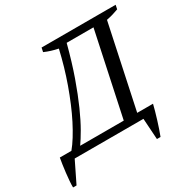

<svg xmlns="http://www.w3.org/2000/svg" viewBox="-245 -825 1110 1129"><g transform="rotate(-30 310.0 -260.5)"><path d="M585.9 -48.8Q581.5 -30.3 574.5 -5.4Q567.4 19.5 559.3 46.1Q551.3 72.8 542.5 98.1Q533.7 123.5 526.4 142.6H502L492.7 0H25.9L-43.9 142.6H-67.4Q-67.9 124.5 -65.9 99.1Q-64 73.7 -60.8 46.9Q-57.6 20 -54 -5.1Q-50.3 -30.3 -46.9 -48.8H31.7Q53.7 -75.2 76.7 -112.1Q99.6 -148.9 122.1 -192.9Q144.5 -236.8 165.5 -286.9Q186.5 -336.9 205.6 -390.1Q224.6 -443.4 240.5 -498Q256.3 -552.7 268.6 -606.4Q244.6 -611.3 222.2 -618.2Q199.7 -625 177.7 -634.8L183.6 -662.6H686.5L680.7 -634.8Q663.6 -628.4 643.3 -622.3Q623 -616.2 598.1 -611.3L478.5 -48.8ZM387.2 -48.8 507.3 -612.8H325.2Q294.9 -497.1 262.5 -405.5Q230 -314 199 -244.4Q168 -174.8 139.9 -126.2Q111.8 -77.6 91.3 -48.8Z"/></g></svg>

Font: PT Astra Serif
Style: Italic
Weight: 400
Italic angle: -16°
Designer: A.Korolkova, I. Chaeva
Foundry: ParaType Ltd
Version: Version 1.001